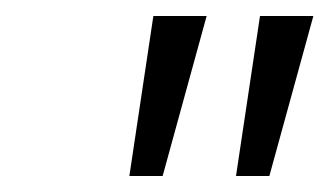

<svg xmlns="http://www.w3.org/2000/svg" viewBox="-20 -670 412 240"><path d="M305 -650 275 -450H316.7L371.7 -650ZM171.7 -650 141.7 -450H183.3L238.3 -650Z"/></svg>

Font: BoonHome
Style: Book Oblique
Weight: 400
Italic angle: -12°
Designer: Sungsit Sawaiwan
Foundry: Sungsit Sawaiwan
Version: Version 0.2